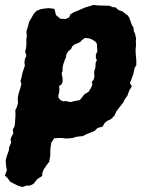

<svg xmlns="http://www.w3.org/2000/svg" viewBox="-49 -540 595 779"><path d="M41 219 21 212 3 203 -7 198 -18 183 -29 172 -21 150 -24 136 -26 112 -22 95 -13 70 -12 58 -4 39 -6 26 -3 16 5 1 3 -15 10 -27 12 -43 13 -60 14 -75 13 -92 19 -105 24 -121 23 -138 25 -154 28 -165 33 -181 38 -199 34 -211 38 -224 42 -244 45 -253 52 -274 50 -286 52 -300 58 -314 53 -331 57 -346 58 -361V-383L60 -394L58 -411L65 -435L69 -451L76 -463L88 -484L99 -496L117 -503L137 -506L149 -507L172 -504L178 -479L196 -464L218 -463L232 -470L236 -481L248 -489L270 -498L283 -504L300 -511L318 -516L330 -520L349 -518L380 -517H394L408 -511L420 -510L431 -500L449 -493L460 -484L469 -478L475 -469L481 -453L485 -441L493 -427L494 -413L499 -403L503 -384L502 -373L503 -359L501 -338L502 -317L504 -297V-275L497 -264L492 -240L485 -220L478 -203L486 -190L475 -172L468 -152L457 -137L451 -124L436 -105L423 -88L416 -72L402 -57L385 -49L375 -40L367 -26L347 -21L335 -9L303 4L287 12L261 15L245 20L221 22L202 20H187L171 21L159 39L156 59L155 74V90L151 116L140 130L128 148L123 161L122 174L103 186L87 206L72 213H59ZM236 -126 245 -128 275 -134 283 -144 294 -158 310 -167 321 -185 326 -198 323 -207 331 -217 334 -228 333 -249 338 -266 339 -285 344 -296 340 -304V-318L346 -332L345 -345L344 -363L338 -371L326 -379L314 -384L296 -386L283 -377L276 -369L262 -363L254 -360L245 -353L239 -341L228 -332L220 -319L219 -308L214 -297L208 -280L205 -266V-252L201 -243L203 -232L205 -223V-209L202 -199L191 -191L192 -177L191 -165L188 -153V-144L196 -134L207 -129L218 -130Z"/></svg>

Font: Winky Rough
Style: Bold Italic
Weight: 700
Italic angle: -8.97852°
Designer: Simon Atzbach
Foundry: typofactur
Version: Version 1.206; ttfautohint (v1.8.4.7-5d5b)